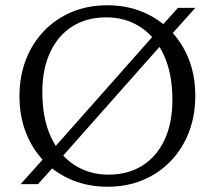

<svg xmlns="http://www.w3.org/2000/svg" viewBox="-20 -700 816 730"><path d="M182.5 -134.5 574.5 -577 589 -595 656.5 -670H722.5L622 -558L598.5 -535.5L206.5 -93L192 -75L124.5 0H58.5L159 -112ZM387.5 -680Q460.5 -680 521.8 -654.8Q583 -629.5 628 -583.8Q673 -538 697.8 -475Q722.5 -412 722.5 -336Q722.5 -260 698 -196.8Q673.5 -133.5 628.5 -87Q583.5 -40.5 522.8 -15.2Q462 10 389 10Q316 10 254.8 -15.2Q193.5 -40.5 148.5 -86.2Q103.5 -132 78.8 -195.2Q54 -258.5 54 -334Q54 -410 78.5 -473.2Q103 -536.5 148 -583Q193 -629.5 254 -654.8Q315 -680 387.5 -680ZM392.5 -36Q467.5 -36 522 -70.8Q576.5 -105.5 606 -169.2Q635.5 -233 635.5 -320Q635.5 -420 603.2 -490Q571 -560 514.2 -597Q457.5 -634 384 -634Q309 -634 254.5 -599.2Q200 -564.5 170.5 -500.8Q141 -437 141 -350Q141 -250.5 173.2 -180.2Q205.5 -110 262.5 -73Q319.5 -36 392.5 -36Z"/></svg>

Font: Newsreader 16pt
Style: Regular
Weight: 400
Designer: Hugues Gentile
Foundry: Production Type
Version: Version 1.003